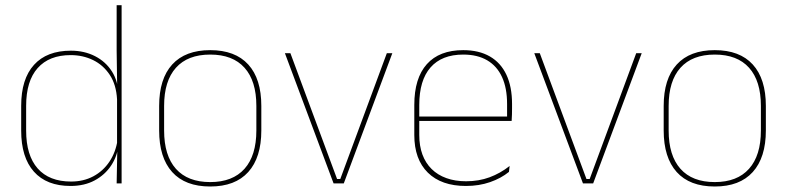

<svg xmlns="http://www.w3.org/2000/svg" viewBox="-20 -684 2935 716"><path d="M243 9.5Q154 9.5 106.5 -43.8Q59 -97 59 -197V-289.5Q59 -389.5 106.8 -442.2Q154.5 -495 244.5 -495Q294.5 -495 334.5 -474.5Q374.5 -454 397.8 -417Q421 -380 421.5 -330H427.5L416.5 -313.5Q413.5 -368.5 389.2 -405Q365 -441.5 327 -460Q289 -478.5 243.5 -478.5Q163.5 -478.5 120.5 -430.2Q77.5 -382 77.5 -289.5V-197Q77.5 -104.5 120.5 -55.8Q163.5 -7 245 -7Q291.5 -7 328 -26.5Q364.5 -46 388 -81Q411.5 -116 418.5 -162.5L427.5 -144H422Q417.5 -101.5 394.5 -66.8Q371.5 -32 333 -11.2Q294.5 9.5 243 9.5ZM415 0 417.5 -130.5 416.5 -138V-346.5L417 -356L415 -494.5V-664.5H433.5V0Z M764 11.5Q670.5 11.5 622 -42.5Q573.5 -96.5 573.5 -197.5V-289Q573.5 -390 622.2 -443.5Q671 -497 764 -497Q857 -497 905.8 -443.5Q954.5 -390 954.5 -289V-197.5Q954.5 -96.5 905.8 -42.5Q857 11.5 764 11.5ZM764 -5Q847.5 -5 891.8 -54.5Q936 -104 936 -197.5V-289Q936 -382 892 -431.2Q848 -480.5 764 -480.5Q680 -480.5 636 -431.2Q592 -382 592 -289V-197.5Q592 -104 636 -54.5Q680 -5 764 -5Z M1249 -16.5 1422.5 -485.5H1443L1262 0H1224L1042.5 -485.5H1063L1237 -16.5Z M1717.5 9.5Q1626 9.5 1575.5 -40.2Q1525 -90 1525 -180.5V-292.5Q1525 -392.5 1571.8 -444.8Q1618.5 -497 1707.5 -497Q1766 -497 1806.8 -473.5Q1847.5 -450 1868.5 -405.2Q1889.5 -360.5 1889.5 -296.5V-279.5Q1889.5 -268.5 1889.2 -257.5Q1889 -246.5 1888 -233H1871Q1871 -250.5 1871 -266.5Q1871 -282.5 1871 -296Q1871 -355.5 1852.2 -396.5Q1833.5 -437.5 1797 -459Q1760.5 -480.5 1707.5 -480.5Q1627.5 -480.5 1585.5 -432.5Q1543.5 -384.5 1543.5 -292.5V-243.5V-239.5V-181Q1543.5 -140 1555.2 -108Q1567 -76 1589.5 -53.8Q1612 -31.5 1644.5 -19.8Q1677 -8 1718 -8Q1765.5 -8 1805.5 -22.8Q1845.5 -37.5 1880.5 -65L1878 -43Q1848.5 -19 1807.5 -4.8Q1766.5 9.5 1717.5 9.5ZM1533.5 -233V-249.5H1881.5V-233Z M2179 -16.5 2352.5 -485.5H2373L2192 0H2154L1972.5 -485.5H1993L2167 -16.5Z M2645.5 11.5Q2552 11.5 2503.5 -42.5Q2455 -96.5 2455 -197.5V-289Q2455 -390 2503.8 -443.5Q2552.5 -497 2645.5 -497Q2738.5 -497 2787.2 -443.5Q2836 -390 2836 -289V-197.5Q2836 -96.5 2787.2 -42.5Q2738.5 11.5 2645.5 11.5ZM2645.5 -5Q2729 -5 2773.2 -54.5Q2817.5 -104 2817.5 -197.5V-289Q2817.5 -382 2773.5 -431.2Q2729.5 -480.5 2645.5 -480.5Q2561.5 -480.5 2517.5 -431.2Q2473.5 -382 2473.5 -289V-197.5Q2473.5 -104 2517.5 -54.5Q2561.5 -5 2645.5 -5Z"/></svg>

Font: Anek Odia Thin
Style: Regular
Weight: 250
Version: Version 1.003